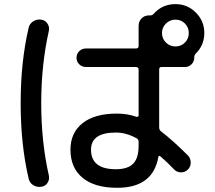

<svg xmlns="http://www.w3.org/2000/svg" viewBox="-20 -850 1040 930"><path d="M876 -735.8Q857.4 -754.9 830.1 -754.9Q802.7 -754.9 783.7 -735.8Q764.6 -716.8 764.6 -689.9Q764.6 -663.1 783.7 -644Q802.7 -625 830.1 -625Q857.4 -625 876 -644Q894.5 -663.1 894.5 -689.9Q894.5 -716.8 876 -735.8ZM651.4 -144.5V-164.1Q651.4 -175.8 640.6 -180.7Q590.8 -208 541 -208Q420.9 -208 420.9 -125Q420.9 -30.3 541 -30.3Q598.6 -30.3 625 -57.1Q651.4 -84 651.4 -144.5ZM640.6 -284.2Q644.5 -283.2 647.9 -285.2Q651.4 -287.1 651.4 -291V-513.7Q651.4 -524.4 638.7 -525.4H396.5Q377.9 -525.4 364.3 -538.1Q350.6 -550.8 350.6 -569.8Q350.6 -588.9 363.8 -602.1Q377 -615.2 396.5 -615.2H638.7Q650.4 -615.2 651.4 -626V-724.6Q651.4 -746.1 665.5 -760.7Q679.7 -775.4 701.2 -775.4H705.1Q715.8 -774.4 723.6 -782.2Q765.6 -830.1 830.1 -830.1Q887.7 -830.1 928.7 -789.1Q969.7 -748 969.7 -690.4Q969.7 -630.9 926.8 -588.9Q920.9 -583 920.9 -570.3Q920.9 -551.8 907.7 -538.6Q894.5 -525.4 876 -525.4H761.7Q751 -525.4 751 -513.7V-233.4Q751 -220.7 759.8 -213.9Q818.4 -168.9 889.6 -97.7Q903.3 -84 903.8 -63.5Q904.3 -43 890.1 -28.8Q876 -14.6 856 -15.1Q835.9 -15.6 822.3 -30.3Q791 -63.5 756.8 -92.8Q749 -98.6 747.1 -89.8Q720.7 60.5 545.9 59.6Q438.5 59.6 379.9 11.2Q321.3 -37.1 321.3 -125Q321.3 -207 379.9 -253.4Q438.5 -299.8 545.9 -299.8Q597.7 -299.8 640.6 -284.2ZM118.2 -712.9Q122.1 -734.4 140.1 -746.1Q158.2 -757.8 178.7 -754.9Q198.2 -752.9 209.5 -736.3Q220.7 -719.7 216.8 -701.2Q179.7 -537.1 179.7 -350.1Q179.7 -163.1 216.8 1Q220.7 19.5 210 36.1Q199.2 52.7 178.7 54.7Q157.2 57.6 139.6 45.9Q122.1 34.2 118.2 12.7Q80.1 -150.4 80.1 -350.1Q80.1 -549.8 118.2 -712.9Z"/></svg>

Font: Rounded-X Mgen+ 1mn medium
Style: Regular
Weight: 500
Designer: [Source Han Sans]
Ryoko NISHIZUKA  (kana & ideographs); Paul D. Hunt (Latin, Greek & Cyrillic); Wenlong ZHANG  (bopomofo
Version: Version 1.059.20150602